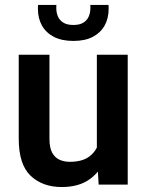

<svg xmlns="http://www.w3.org/2000/svg" viewBox="-20 -751 597 781"><path d="M374 -528.3H499.5V0H381.3L374 -125ZM431.6 -236.3Q431.6 -165.5 410.6 -109.9Q389.6 -54.2 345.2 -22.2Q300.8 9.8 231 9.8Q152.8 9.8 104.5 -36.1Q56.2 -82 56.2 -187V-528.3H181.2V-186Q181.2 -150.4 192.1 -130.1Q203.1 -109.9 221.9 -101.3Q240.7 -92.8 263.2 -92.8Q311.5 -92.8 339.4 -111.6Q367.2 -130.4 379.2 -162.8Q391.1 -195.3 391.1 -235.4ZM278.3 -584.5Q231 -584.5 198.7 -601.3Q166.5 -618.2 150.4 -647.5Q134.3 -676.8 134.3 -714.4Q134.3 -717.8 134.3 -722.9Q134.3 -728 134.8 -731H209.5Q209 -728 209 -724.9Q209 -721.7 209 -718.3Q209 -699.2 215.8 -683.6Q222.7 -668 238 -658.7Q253.4 -649.4 278.3 -649.4Q303.7 -649.4 318.8 -658.7Q334 -668 340.8 -683.6Q347.7 -699.2 347.7 -718.3Q347.7 -721.7 347.7 -724.9Q347.7 -728 347.2 -731H421.4Q421.9 -728 421.9 -722.9Q421.9 -717.8 421.9 -714.4Q421.9 -676.8 405.8 -647.5Q389.6 -618.2 357.9 -601.3Q326.2 -584.5 278.3 -584.5Z"/></svg>

Font: Heebo SemiBold
Style: Regular
Weight: 600
Designer: Oded Ezer
Foundry: Ezer Type House
Version: Version 3.100